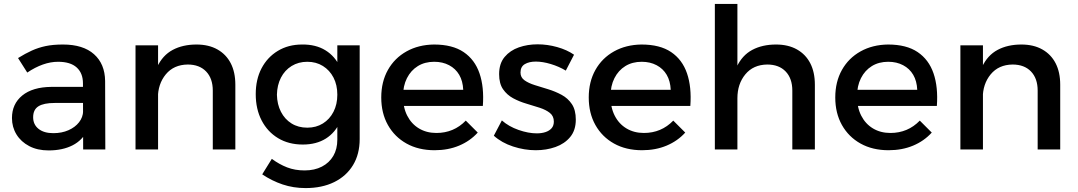

<svg xmlns="http://www.w3.org/2000/svg" viewBox="-20 -762 5495 979"><path d="M259 -237Q203 -237 176 -220Q149 -203 149 -164Q149 -127 176.5 -105Q204 -83 252 -83Q295 -83 329 -98Q363 -113 383 -138.5Q403 -164 404 -196L426 -99Q401 -47 350 -21Q299 5 228 5Q171 5 129 -17Q87 -39 64 -76.5Q41 -114 41 -160Q41 -232 93.5 -275Q146 -318 242 -319H418V-237ZM403 -337Q403 -389 371 -418Q339 -447 276 -447Q238 -447 198.5 -433Q159 -419 119 -392L72 -466Q109 -489 142 -504Q175 -519 212.5 -527Q250 -535 301 -535Q404 -535 459.5 -485.5Q515 -436 516 -349L517 0H404Z M1065 -300Q1065 -362 1031 -397.5Q997 -433 937 -433Q866 -432 825.5 -383Q785 -334 785 -261H753Q753 -360 781 -420Q809 -480 860.5 -507.5Q912 -535 982 -535Q1044 -535 1088.5 -510Q1133 -485 1156.5 -439.5Q1180 -394 1180 -330V0H1065ZM671 -531H786V0H671Z M1814 -53Q1814 24 1780 80Q1746 136 1684 166.5Q1622 197 1538 197Q1476 197 1421 178.5Q1366 160 1317 127L1366 48Q1404 76 1444 91.5Q1484 107 1533 107Q1584 107 1621.5 87.5Q1659 68 1679.5 33Q1700 -2 1700 -50V-531H1814ZM1520 -535Q1590 -536 1639.5 -505.5Q1689 -475 1715 -418Q1741 -361 1740 -281Q1741 -201 1715.5 -143.5Q1690 -86 1641.5 -55.5Q1593 -25 1524 -25Q1452 -25 1398 -57.5Q1344 -90 1314 -148Q1284 -206 1284 -282Q1284 -357 1313.5 -413.5Q1343 -470 1396.5 -502.5Q1450 -535 1520 -535ZM1547 -447Q1502 -447 1467 -425.5Q1432 -404 1412.5 -366Q1393 -328 1392 -279Q1393 -230 1412.5 -192Q1432 -154 1466.5 -132.5Q1501 -111 1547 -111Q1592 -111 1626.5 -132.5Q1661 -154 1680.5 -192Q1700 -230 1700 -279Q1700 -329 1680.5 -366.5Q1661 -404 1626.5 -425.5Q1592 -447 1547 -447Z M2342 -304Q2340 -349 2321.5 -380.5Q2303 -412 2270 -429.5Q2237 -447 2194 -447Q2146 -447 2110.5 -425Q2075 -403 2055 -363.5Q2035 -324 2035 -271Q2035 -214 2056.5 -172Q2078 -130 2116.5 -107Q2155 -84 2205 -84Q2294 -84 2355 -147L2416 -86Q2377 -43 2321 -19.5Q2265 4 2196 4Q2114 4 2053 -30Q1992 -64 1958 -124.5Q1924 -185 1924 -265Q1924 -345 1958 -405.5Q1992 -466 2053 -500Q2114 -534 2193 -535Q2287 -535 2344 -496.5Q2401 -458 2425 -388Q2449 -318 2442 -222H2017V-304Z M2865 -402Q2830 -423 2788.5 -435.5Q2747 -448 2712 -448Q2678 -448 2656 -435Q2634 -422 2634 -392Q2634 -367 2654.5 -352.5Q2675 -338 2707 -328Q2739 -318 2775 -307Q2811 -296 2843.5 -278.5Q2876 -261 2896 -231Q2916 -201 2916 -152Q2916 -98 2887.5 -63.5Q2859 -29 2812.5 -12.5Q2766 4 2712 4Q2654 4 2596 -15Q2538 -34 2498 -70L2539 -148Q2574 -117 2624 -99.5Q2674 -82 2717 -82Q2742 -82 2761.5 -88.5Q2781 -95 2792.5 -108Q2804 -121 2804 -142Q2804 -170 2784 -186Q2764 -202 2732 -212.5Q2700 -223 2664 -233.5Q2628 -244 2596.5 -261Q2565 -278 2545 -307Q2525 -336 2525 -384Q2525 -438 2553 -471.5Q2581 -505 2625.5 -520.5Q2670 -536 2721 -536Q2771 -536 2821 -522Q2871 -508 2907 -483Z M3400 -304Q3398 -349 3379.5 -380.5Q3361 -412 3328 -429.5Q3295 -447 3252 -447Q3204 -447 3168.5 -425Q3133 -403 3113 -363.5Q3093 -324 3093 -271Q3093 -214 3114.5 -172Q3136 -130 3174.5 -107Q3213 -84 3263 -84Q3352 -84 3413 -147L3474 -86Q3435 -43 3379 -19.5Q3323 4 3254 4Q3172 4 3111 -30Q3050 -64 3016 -124.5Q2982 -185 2982 -265Q2982 -345 3016 -405.5Q3050 -466 3111 -500Q3172 -534 3251 -535Q3345 -535 3402 -496.5Q3459 -458 3483 -388Q3507 -318 3500 -222H3075V-304Z M4020 -300Q4020 -362 3986 -397.5Q3952 -433 3892 -433Q3821 -432 3780.5 -383Q3740 -334 3740 -261H3708Q3708 -360 3736 -420Q3764 -480 3815.5 -507.5Q3867 -535 3937 -535Q3999 -535 4043.5 -510Q4088 -485 4111.5 -439.5Q4135 -394 4135 -330V0H4020ZM3625 -742H3740V0H3625Z M4657 -304Q4655 -349 4636.5 -380.5Q4618 -412 4585 -429.5Q4552 -447 4509 -447Q4461 -447 4425.5 -425Q4390 -403 4370 -363.5Q4350 -324 4350 -271Q4350 -214 4371.5 -172Q4393 -130 4431.5 -107Q4470 -84 4520 -84Q4609 -84 4670 -147L4731 -86Q4692 -43 4636 -19.5Q4580 4 4511 4Q4429 4 4368 -30Q4307 -64 4273 -124.5Q4239 -185 4239 -265Q4239 -345 4273 -405.5Q4307 -466 4368 -500Q4429 -534 4508 -535Q4602 -535 4659 -496.5Q4716 -458 4740 -388Q4764 -318 4757 -222H4332V-304Z M5271 -300Q5271 -362 5237 -397.5Q5203 -433 5143 -433Q5072 -432 5031.5 -383Q4991 -334 4991 -261H4959Q4959 -360 4987 -420Q5015 -480 5066.5 -507.5Q5118 -535 5188 -535Q5250 -535 5294.5 -510Q5339 -485 5362.5 -439.5Q5386 -394 5386 -330V0H5271ZM4877 -531H4992V0H4877Z"/></svg>

Font: Alexandria
Style: Regular
Weight: 400
Designer: Mohamed Gaber
Foundry: Kief Type Foundry
Version: Version 5.100